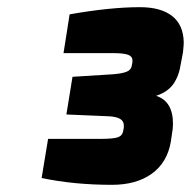

<svg xmlns="http://www.w3.org/2000/svg" viewBox="-20 -866 532 535"><path d="M96 -370 114 -479H258Q296 -479 308.5 -483.5Q321 -488 323 -500L325 -510V-517Q325 -540 283 -542L165 -547L182 -652L294 -659Q320 -661 332.5 -666Q345 -671 347 -682L349 -693V-698Q349 -709 336.5 -713.5Q324 -718 293 -718H157L174 -826Q287 -846 370 -846Q428 -846 459.5 -821.5Q491 -797 492 -748Q492 -741 490 -721L484 -689Q479 -655 463.5 -632.5Q448 -610 415 -599Q462 -584 462 -521Q462 -507 459 -492L456 -471Q446 -413 403 -382Q360 -351 292 -351Q186 -351 96 -370Z"/></svg>

Font: Exo ExtraBold
Style: Italic
Weight: 800
Italic angle: -9°
Designer: Natanael Gama
Foundry: Natanael Gama
Version: Version 1.500; ttfautohint (v1.6)